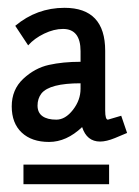

<svg xmlns="http://www.w3.org/2000/svg" viewBox="-20 -750 355 491"><path d="M186 -592V-619Q186 -676 141 -676Q118 -676 93 -664Q68 -652 52 -634L19 -684Q74 -730 145 -730Q249 -730 249 -620V-467Q249 -444 256 -444L290 -454L305 -410Q285 -402 274 -397Q252 -388 236 -388Q202 -388 190 -425Q150 -387 105.5 -387Q61 -387 35.5 -411Q10 -435 10 -478Q10 -521 39.5 -548.5Q69 -576 105 -584Q141 -592 186 -592ZM259 -279H40V-329H259ZM86 -511Q76 -498 76 -480Q76 -462 88.5 -453Q101 -444 124 -444Q147 -444 166.5 -469Q186 -494 186 -523V-537Q107 -537 86 -511Z"/></svg>

Font: Rosario
Style: Regular
Weight: 400
Designer: Hector Gatti
Foundry: Omnibus-Type
Version: Version 1.002